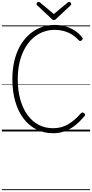

<svg xmlns="http://www.w3.org/2000/svg" viewBox="-20 -1414 989 2065"><path d="M552 19Q451 19 370.5 -22.5Q290 -64 232.5 -140Q175 -216 144 -323Q113 -430 113 -562Q113 -651 128 -728.5Q143 -806 171.5 -871Q200 -936 241 -987Q282 -1038 333 -1073.5Q384 -1109 444 -1127.5Q504 -1146 571 -1146Q625 -1146 679 -1131.5Q733 -1117 780.5 -1087.5Q828 -1058 863 -1012Q871 -1002 870 -995.5Q869 -989 859 -981Q850 -972 842.5 -972.5Q835 -973 826 -982Q791 -1020 750 -1044.5Q709 -1069 663.5 -1081Q618 -1093 571 -1093Q513 -1093 461 -1076.5Q409 -1060 364.5 -1028Q320 -996 284.5 -950Q249 -904 223.5 -845Q198 -786 184.5 -715Q171 -644 171 -562Q171 -442 198 -345Q225 -248 275 -178.5Q325 -109 395 -72Q465 -35 552 -35Q599 -35 640 -46.5Q681 -58 717 -79.5Q753 -101 786 -130.5Q819 -160 850 -195Q859 -204 867 -204.5Q875 -205 885 -196Q895 -188 896 -181.5Q897 -175 889 -166Q838 -104 785 -63Q732 -22 674.5 -1.5Q617 19 552 19ZM724 -1394Q731 -1394 738.5 -1386.5Q746 -1379 746 -1370Q746 -1368 745 -1365Q744 -1362 741 -1358L585 -1212Q579 -1206 574 -1202.5Q569 -1199 559 -1199Q550 -1199 545 -1202.5Q540 -1206 535 -1212L378 -1358Q374 -1362 373.5 -1365.5Q373 -1369 373 -1371Q373 -1380 380.5 -1387Q388 -1394 395 -1394Q400 -1394 404 -1391.5Q408 -1389 412 -1386L559 -1263L707 -1386Q711 -1389 715 -1391.5Q719 -1394 724 -1394ZM0 621H949V631H0ZM0 -20H949V0H0ZM0 -505H949V-500H0ZM0 -1141H949V-1131H0Z"/></svg>

Font: Playwrite BR Guides
Style: Regular
Weight: 400
Designer: Veronika Burian, José Scaglione
Foundry: TypeTogether
Version: Version 1.003